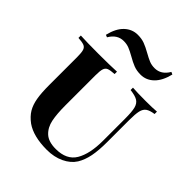

<svg xmlns="http://www.w3.org/2000/svg" viewBox="-236 -987 1138 1138"><g transform="rotate(45 333.0 -418.0)"><path d="M654 -588Q619 -583 602 -571Q585 -559 579 -533Q573 -507 573 -456V-271Q573 -202 563.5 -153.5Q554 -105 532 -69Q508 -31 460.5 -8.5Q413 14 353 14Q240 14 177 -30Q142 -56 124 -86Q106 -116 98.5 -158.5Q91 -201 91 -268V-502Q91 -540 85.5 -557Q80 -574 64.5 -580Q49 -586 16 -588V-608Q66 -605 168 -605Q265 -605 319 -608V-588Q285 -586 270 -580Q255 -574 249.5 -557Q244 -540 244 -502V-251Q244 -179 253.5 -132Q263 -85 294 -56Q325 -27 386 -27Q477 -27 513.5 -88.5Q550 -150 550 -260V-444Q550 -502 543 -530Q536 -558 516 -570.5Q496 -583 453 -588V-608Q492 -605 561 -605Q621 -605 654 -608ZM367 -813Q397 -796 417 -788Q437 -780 462 -780Q516 -780 548 -835L563 -828Q547 -762 512 -728Q477 -694 430 -694Q397 -694 371.5 -704Q346 -714 315 -732Q285 -749 264.5 -757Q244 -765 219 -765Q165 -765 133 -710L118 -716Q134 -783 169.5 -816.5Q205 -850 252 -850Q285 -850 310 -840.5Q335 -831 367 -813Z"/></g></svg>

Font: Playfair Display SC
Style: Bold
Weight: 700
Designer: Claus Eggers Sørensen
Foundry: Claus Eggers Sørensen
Version: Version 1.200; ttfautohint (v1.6)